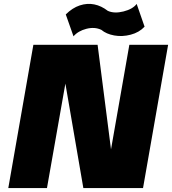

<svg xmlns="http://www.w3.org/2000/svg" viewBox="-20 -952 871 972"><path d="M493.2 -800.8Q459.5 -816.9 417.5 -806.2Q375.5 -795.4 352.1 -768.1L313 -878.9Q346.2 -912.1 383.8 -924.6Q421.4 -937 457.3 -929.7Q493.2 -922.4 525.9 -897Q558.6 -882.3 605.2 -894Q651.9 -905.8 671.9 -932.1L711.9 -816.9Q684.6 -787.6 641.6 -776.4Q598.6 -765.1 558.3 -772.5Q518.1 -779.8 493.2 -800.8ZM634.8 -725.1H831.1L704.1 0H507.8H401.9L311 -528.8L217.8 0H22L148.9 -725.1H345.2H474.1L542 -195.8Z"/></svg>

Font: Stilu Bold
Style: Italic
Weight: 700
Italic angle: -10°
Designer: Genilson Lima Santos
Foundry: Genilson Lima Santos
Version: Version 1.200;PS 001.200;hotconv 1.0.88;makeotf.lib2.5.64775